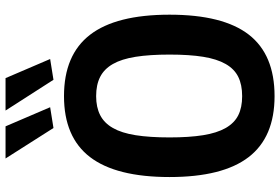

<svg xmlns="http://www.w3.org/2000/svg" viewBox="-179 -822 1011 693"><g transform="rotate(-90 326.5 -475.5)"><path d="M326 10Q178 10 106 -83.5Q34 -177 34 -369Q34 -562 106 -656Q178 -750 326 -750Q475 -750 547.5 -656Q620 -562 620 -369Q620 -176 548 -83Q476 10 326 10ZM326 -107Q367 -107 395.5 -121Q424 -135 442 -166.5Q460 -198 468 -247.5Q476 -297 476 -369Q476 -441 468 -491.5Q460 -542 442 -573.5Q424 -605 395.5 -619.5Q367 -634 326 -634Q286 -634 257.5 -619.5Q229 -605 211 -573.5Q193 -542 185 -491.5Q177 -441 177 -369Q177 -298 185 -248Q193 -198 211 -166.5Q229 -135 257 -121Q285 -107 326 -107ZM211 -788 101 -961H217L286 -800ZM385 -788 274 -961H391L460 -800Z"/></g></svg>

Font: Encode Sans Compressed
Style: Bold
Weight: 700
Designer: Pablo Impallari, Andres Torresi
Foundry: Pablo Impallari, Andres Torresi
Version: Version 1.000; ttfautohint (v1.00) -l 8 -r 50 -G 200 -x 14 -